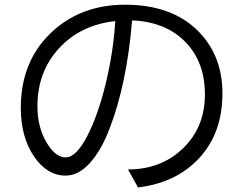

<svg xmlns="http://www.w3.org/2000/svg" viewBox="-20 -778 1040 824"><path d="M69.3 -315.4Q69.3 -511.7 196.3 -634.8Q323.2 -757.8 517.1 -757.8Q710.9 -757.8 822.8 -651.9Q934.6 -545.9 934.6 -377Q934.6 -208 835.9 -100.6Q737.3 6.8 572.3 26.4L529.3 -50.8Q671.9 -50.8 765.6 -141.6Q859.4 -232.4 859.4 -372.6Q859.4 -512.7 774.9 -598.6Q690.4 -684.6 546.9 -690.4Q524.4 -418.9 451.2 -228.5Q416 -134.8 366.7 -79.6Q317.4 -24.4 261.7 -24.4Q181.6 -24.4 125.5 -107.4Q69.3 -190.4 69.3 -315.4ZM140.6 -321.3Q140.6 -234.4 178.7 -168.5Q216.8 -102.5 261.7 -102.5Q306.6 -102.5 353.5 -192.4Q400.4 -282.2 433.6 -418.9Q466.8 -555.7 474.6 -687.5Q325.2 -670.9 232.9 -570.3Q140.6 -469.7 140.6 -321.3Z"/></svg>

Font: GenEi M Gothic v2 Regular
Style: Regular
Weight: 400
Version: Version 2.0